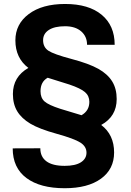

<svg xmlns="http://www.w3.org/2000/svg" viewBox="-20 -741 668 981"><path d="M223.6 -343.8Q187 -323.2 187 -274.9Q187 -241.2 207.3 -222.9Q227.5 -204.6 288.1 -185.1L396.5 -152.3Q436.5 -175.3 436.5 -220.7Q436.5 -251 414.3 -270.3Q392.1 -289.6 334.5 -309.1ZM576.2 -234.9Q576.2 -146 497.1 -102.5Q563 -52.7 563 38.1Q563 123.5 495.8 172.1Q428.7 220.7 310.5 220.7Q185.1 220.7 115 168.5Q44.9 116.2 44.9 17.1L186 16.6Q186 60.1 217.3 83.3Q248.5 106.4 310.5 106.4Q365.2 106.4 393.6 88.1Q421.9 69.8 421.9 39.1Q421.9 7.3 390.4 -12.7Q358.9 -32.7 269.8 -57.4Q180.7 -82 135.5 -108.9Q90.3 -135.7 68.1 -172.4Q45.9 -209 45.9 -260.7Q45.9 -348.6 125 -394Q58.6 -444.3 58.6 -534.7Q58.6 -618.2 127.2 -669.4Q195.8 -720.7 312.5 -720.7Q433.1 -720.7 499.5 -665.5Q565.9 -610.4 565.9 -512.2H424.8Q424.8 -554.7 394.8 -580.8Q364.7 -606.9 312.5 -606.9Q258.8 -606.9 229.5 -587.9Q200.2 -568.8 200.2 -535.6Q200.2 -500 227.3 -481.9Q254.4 -463.9 344.7 -439.9Q435.1 -416 482.7 -389.2Q530.3 -362.3 553.2 -325Q576.2 -287.6 576.2 -234.9Z"/></svg>

Font: MAUL Bold
Style: Bold
Weight: 700
Designer: MAUL
Version: Version 1.0; 2020; ttfautohint (v1.8.3)